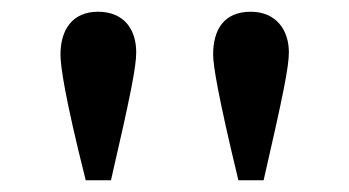

<svg xmlns="http://www.w3.org/2000/svg" viewBox="-20 -711 595 327"><path d="M429 -404C463 -552 472 -598 472 -622C472 -659 451 -691 407 -691C361 -691 343 -660 343 -618C343 -600 351 -549 386 -404ZM169 -404C203 -551 212 -598 212 -622C212 -661 191 -691 147 -691C103 -691 83 -660 83 -618C83 -599 90 -547 126 -404Z"/></svg>

Font: STIXGeneral
Style: Bold
Weight: 700
Designer: MicroPress Inc., with final additions and corrections provided by Coen Hoffman, Elsevier (retired)
Version: Version 1.1.0